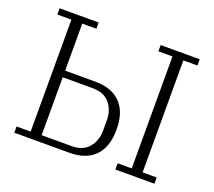

<svg xmlns="http://www.w3.org/2000/svg" viewBox="-118 -855 1128 1012"><g transform="rotate(20 446.0 -349.0)"><path d="M53 -35H132V-663H53V-698H272V-663H193V-399H362Q455 -399 504.5 -348Q554 -297 554 -200Q554 -102 504.5 -51Q455 0 362 0H53ZM620 -35H699V-663H620V-698H839V-663H760V-35H839V0H620ZM360 -37Q424 -37 456.5 -75.5Q489 -114 489 -171V-228Q489 -286 456.5 -324Q424 -362 360 -362H193V-37Z"/></g></svg>

Font: IBM Plex Serif Light
Style: Regular
Weight: 300
Designer: Mike Abbink, Paul van der Laan, Pieter van Rosmalen
Foundry: Bold Monday
Version: Version 3.001